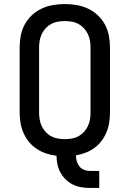

<svg xmlns="http://www.w3.org/2000/svg" viewBox="-20 -763 640 948"><path d="M424 165Q403 165 381.5 161.5Q360 158 340.5 148.5Q321 139 305 123.5Q289 108 278.5 89Q268 70 263.5 48.5Q259 27 259 6Q233 3 208.5 -5Q184 -13 162 -27.5Q140 -42 123.5 -62Q107 -82 96.5 -105.5Q86 -129 81.5 -154.5Q77 -180 77 -206V-529Q77 -558 82.5 -587Q88 -616 102 -642Q116 -668 137.5 -688Q159 -708 185.5 -720.5Q212 -733 241.5 -738Q271 -743 300 -743Q329 -743 358.5 -738Q388 -733 414.5 -720.5Q441 -708 462.5 -688Q484 -668 498 -642Q512 -616 517.5 -587Q523 -558 523 -529V-206Q523 -182 519 -157Q515 -132 505.5 -109.5Q496 -87 481 -67Q466 -47 446 -32.5Q426 -18 402.5 -9Q379 0 355 4Q355 19 359 33Q363 47 372 58.5Q381 70 395 75.5Q409 81 424 81H470V165ZM300 -76Q317 -76 334.5 -79Q352 -82 367 -90Q382 -98 394 -111Q406 -124 413.5 -139.5Q421 -155 424 -172Q427 -189 427 -206V-529Q427 -546 424 -563Q421 -580 413.5 -595.5Q406 -611 394 -624Q382 -637 367 -645Q352 -653 334.5 -656Q317 -659 300 -659Q283 -659 265.5 -656Q248 -653 233 -645Q218 -637 206 -624Q194 -611 186.5 -595.5Q179 -580 176 -563Q173 -546 173 -529V-206Q173 -189 176 -172Q179 -155 186.5 -139.5Q194 -124 206 -111Q218 -98 233 -90Q248 -82 265.5 -79Q283 -76 300 -76Z"/></svg>

Font: Iosevka Aile Medium
Style: Regular
Weight: 500
Designer: Belleve Invis
Foundry: Belleve Invis
Version: Version 27.3.5; ttfautohint (v1.8.4)